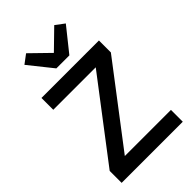

<svg xmlns="http://www.w3.org/2000/svg" viewBox="-278 -1050 1148 1148"><g transform="rotate(-45 295.5 -476.0)"><path d="M554 0H37V-101L416 -598H57V-698H543V-597L164 -100H554ZM245 -760 125 -910 181 -952 300 -836 419 -952 475 -910 355 -760Z"/></g></svg>

Font: IBM Plex Thai Medium
Style: Regular
Weight: 500
Designer: Mike Abbink, Paul van der Laan, Pieter van Rosmalen, Ben Mitchell, Mark Frömberg
Foundry: Bold Monday
Version: Version 1.0